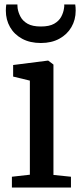

<svg xmlns="http://www.w3.org/2000/svg" viewBox="-20 -835 360 855"><path d="M33 0V-48L113 -57V-476L38.5 -494V-545.5L192 -565H195L218 -547.5V-56L296 -48V0ZM162 -643.5Q113.5 -643.5 78.5 -662.5Q43.5 -681.5 24.8 -714.2Q6 -747 6 -787.5Q6 -794 6.5 -801.8Q7 -809.5 8 -815H57.5Q57.5 -812 57.8 -807.8Q58 -803.5 58.5 -798Q61.5 -779 71.5 -760.2Q81.5 -741.5 103 -729.2Q124.5 -717 162 -717Q199.5 -717 221 -729.2Q242.5 -741.5 252.5 -760.2Q262.5 -779 265 -798Q266 -803 266.2 -807.5Q266.5 -812 266 -815H315Q316 -809.5 316.5 -802Q317 -794.5 317 -787.5Q317 -747 298 -714.2Q279 -681.5 244.2 -662.5Q209.5 -643.5 162 -643.5Z"/></svg>

Font: Merriweather 24pt
Style: Regular
Weight: 400
Designer: Eben Sorkin
Foundry: Eben Sorkin
Version: Version 2.100